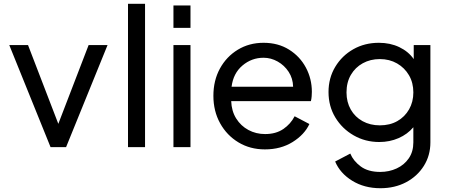

<svg xmlns="http://www.w3.org/2000/svg" viewBox="-20 -777 2372 1014"><path d="M247 0 29 -539H128L288 -123L448 -539H548L329 0Z M656 0V-757H746V0Z M896 -630V-748H986V-630ZM896 0V-539H986V0Z M1379 12Q1301 12 1239.5 -25Q1178 -62 1142.5 -126Q1107 -190 1107 -271Q1107 -352 1141.5 -415Q1176 -478 1236 -514.5Q1296 -551 1372 -551Q1449 -551 1506.5 -515Q1564 -479 1595.5 -420Q1627 -361 1627 -292Q1627 -282 1626 -268.5Q1625 -255 1622 -243H1201Q1203 -190 1227.5 -151Q1252 -112 1292 -90.5Q1332 -69 1380 -69Q1437 -69 1476 -95.5Q1515 -122 1536 -163L1614 -122Q1588 -66 1525.5 -27Q1463 12 1379 12ZM1372 -472Q1309 -472 1260.5 -431Q1212 -390 1203 -319H1528Q1527 -363 1504.5 -397.5Q1482 -432 1446.5 -452Q1411 -472 1372 -472Z M1989 217Q1904 217 1840 177.5Q1776 138 1750 76L1830 34Q1846 73 1885 102Q1924 131 1988 131Q2035 131 2075 112.5Q2115 94 2139 59Q2163 24 2163 -25V-105Q2132 -68 2085 -47.5Q2038 -27 1983 -27Q1909 -27 1848 -62Q1787 -97 1751 -156.5Q1715 -216 1715 -291Q1715 -365 1750.5 -424Q1786 -483 1846 -517Q1906 -551 1981 -551Q2041 -551 2089 -528Q2137 -505 2165 -465V-539H2253V-25Q2253 44 2218.5 99Q2184 154 2124.5 185.5Q2065 217 1989 217ZM1986 -115Q2039 -115 2078.5 -137.5Q2118 -160 2140.5 -199.5Q2163 -239 2163 -289Q2163 -340 2140 -379.5Q2117 -419 2077 -442Q2037 -465 1986 -465Q1936 -465 1896 -443Q1856 -421 1833 -381.5Q1810 -342 1810 -289Q1810 -238 1832.5 -198.5Q1855 -159 1895 -137Q1935 -115 1986 -115Z"/></svg>

Font: Plus Jakarta Text
Style: Regular
Weight: 400
Designer: Gumpita Rahayu
Foundry: Tokotype Studio
Version: Version 1.000